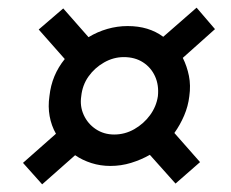

<svg xmlns="http://www.w3.org/2000/svg" viewBox="-20 -587 602 501"><path d="M109 -336Q112 -364 122 -388Q132 -412 149 -433L81 -510L145 -565L211 -490Q234 -504 260 -511.5Q286 -519 313 -519Q341 -519 364 -512Q387 -505 406 -491L493 -567L541 -511L457 -436Q468 -414 473 -389Q478 -364 474 -336Q471 -310 460.5 -285.5Q450 -261 435 -240L502 -164L438 -108L371 -183Q348 -170 322 -162Q296 -154 268 -154Q242 -154 218.5 -161.5Q195 -169 176 -182L90 -106L40 -162L126 -238Q114 -259 109.5 -284Q105 -309 109 -336ZM192 -336Q188 -310 198.5 -287Q209 -264 230 -250Q251 -236 278 -236Q306 -236 330.5 -250Q355 -264 371.5 -286.5Q388 -309 392 -336Q395 -365 384.5 -388Q374 -411 353 -424.5Q332 -438 303 -438Q276 -438 251.5 -424Q227 -410 211 -387.5Q195 -365 192 -336Z"/></svg>

Font: Aleo SemiBold
Style: Italic
Weight: 600
Italic angle: -7°
Designer: Alessio Laiso
Foundry: Alessio Laiso
Version: Version 2.001;gftools[0.9.29]